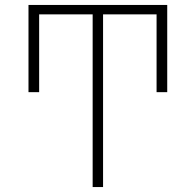

<svg xmlns="http://www.w3.org/2000/svg" viewBox="-20 -755 790 775"><path d="M354 0V-697H138V-383H95V-735H655V-383H612V-697H396V0Z"/></svg>

Font: Zed Sans Extralight Extended
Style: Regular
Weight: 200
Width: 7
Designer: Belleve Invis
Foundry: Belleve Invis
Version: Version 1.0.0; ttfautohint (v1.8.4)